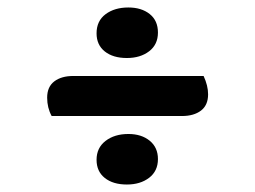

<svg xmlns="http://www.w3.org/2000/svg" viewBox="-20 -497 682 513"><path d="M319 -342Q282 -342 260 -359.5Q238 -377 238 -408Q238 -441 262 -459Q286 -477 323 -477Q358 -477 380 -459.5Q402 -442 402 -410Q402 -378 378.5 -360Q355 -342 319 -342ZM106 -236Q106 -265 125 -279.5Q144 -294 176 -294H524Q536 -268 536 -245Q536 -216 517 -201.5Q498 -187 466 -187H118Q106 -209 106 -236ZM319 -4Q282 -4 260 -21.5Q238 -39 238 -70Q238 -102 262 -120.5Q286 -139 323 -139Q358 -139 380 -121Q402 -103 402 -72Q402 -40 378.5 -22Q355 -4 319 -4Z"/></svg>

Font: Sansita Black
Style: Regular
Weight: 900
Designer: Pablo Cosgaya
Foundry: Omnibus-Type
Version: Version 1.006; ttfautohint (v1.5)